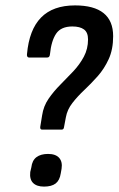

<svg xmlns="http://www.w3.org/2000/svg" viewBox="-20 -683 439 711"><path d="M136 -203Q128 -203 129 -213L136 -256Q141 -290 160 -317.5Q179 -345 203.5 -369.5Q228 -394 251.5 -419Q275 -444 290.5 -473Q306 -502 306 -537Q306 -563 291 -574Q276 -585 248 -585Q206 -585 188 -558.5Q170 -532 165 -482Q164 -470 155 -470H88Q83 -470 81 -474Q79 -478 80 -483Q88 -573 132 -618Q176 -663 258 -663Q328 -663 363.5 -634.5Q399 -606 399 -549Q399 -500 382.5 -464Q366 -428 341.5 -400.5Q317 -373 292 -349.5Q267 -326 248 -301.5Q229 -277 224 -249L217 -212Q216 -203 208 -203ZM143 8Q116 8 102.5 -5.5Q89 -19 92 -46L96 -63Q99 -89 115 -101Q131 -113 158 -113Q186 -113 199 -98.5Q212 -84 208 -58L205 -41Q201 -15 186 -3.5Q171 8 143 8Z"/></svg>

Font: Sofia Sans Condensed SemiBold
Style: Italic
Weight: 600
Italic angle: -9°
Version: Version 4.100